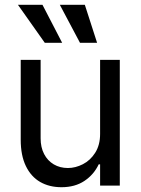

<svg xmlns="http://www.w3.org/2000/svg" viewBox="-20 -783 593 810"><path d="M402.3 -530.3H485.4V0H402.3V-89.8H396.5Q376 -46.4 336.2 -19.8Q296.4 6.8 239.3 6.8Q188 6.8 149.4 -15.4Q110.8 -37.6 89.1 -82.5Q67.4 -127.4 67.4 -193.4V-530.3H151.4V-199.2Q151.4 -161.6 166 -133.3Q180.7 -105 206.8 -89.6Q232.9 -74.2 266.6 -74.2Q298.3 -74.2 329.8 -90.3Q361.3 -106.4 381.8 -138.9Q402.3 -171.4 402.3 -217.8ZM55.7 -762.7H159.2L242.2 -602.5H168.9ZM232.4 -762.7H337.9L389.6 -602.5H317.4Z"/></svg>

Font: Pretendard JP
Style: Regular
Weight: 400
Designer: Base glyphs from Inter by Rasmus Andersson; Hangeul glyphs from Noto Sans CJK(Source Han Sans) by Jang Soo-young and Kan
Foundry: Kil Hyung-jin
Version: Version 1.309